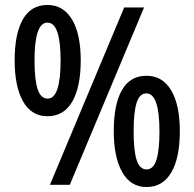

<svg xmlns="http://www.w3.org/2000/svg" viewBox="-20 -744 782 773"><path d="M171 -724Q235 -724 270 -665.5Q305 -607 305 -501Q305 -394 271 -335Q237 -276 171 -276Q107 -276 73 -335.5Q39 -395 39 -501Q39 -608 72 -666Q105 -724 171 -724ZM560 -714 261 0H181L480 -714ZM171 -653Q119 -653 119 -501Q119 -423 131.5 -385Q144 -347 172 -347Q224 -347 224 -501Q224 -653 171 -653ZM570 -439Q634 -439 669 -380.5Q704 -322 704 -216Q704 -108 669.5 -49.5Q635 9 570 9Q506 9 472 -51Q438 -111 438 -216Q438 -324 471 -381.5Q504 -439 570 -439ZM569 -368Q542 -368 530 -330Q518 -292 518 -215Q518 -138 530 -100Q542 -62 570 -62Q598 -62 610 -101Q622 -140 622 -215Q622 -290 609 -329Q596 -368 569 -368Z"/></svg>

Font: Noto Sans Ethiopic Condensed Medium
Style: Regular
Weight: 500
Width: 3
Designer: Monotype Design Team
Foundry: Monotype Imaging Inc.
Version: Version 2.102; ttfautohint (v1.8.4.7-5d5b)